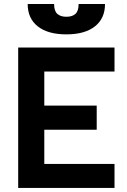

<svg xmlns="http://www.w3.org/2000/svg" viewBox="-20 -928 626 948"><path d="M69.8 0V-693.4H198.7V0ZM69.8 0V-118.7H545.4V0ZM69.8 -287.6V-406.7H457.5V-287.6ZM69.8 -574.7V-693.4H545.4V-574.7ZM307.6 -758.3Q216.8 -758.3 166.7 -797.6Q116.7 -836.9 116.7 -908.2H247.1Q247.1 -873.5 263.2 -859.4Q279.3 -845.2 307.8 -845.2Q336.6 -845.2 352.4 -859.4Q368.2 -873.5 368.2 -908.2H498.5Q498.5 -836.9 448.5 -797.6Q398.5 -758.3 307.6 -758.3Z"/></svg>

Font: Cascadia Code PL
Style: Regular
Weight: 400
Monospace: yes
Designer: Aaron Bell
Foundry: Saja Typeworks
Version: Version 2102.003